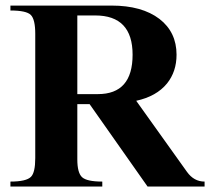

<svg xmlns="http://www.w3.org/2000/svg" viewBox="-20 -682 768 702"><path d="M728 0H519.5L307.6 -301.3H262.7V-99.1Q262.7 -50.3 280 -34.2Q297.4 -18.1 354 -18.1V0H18.1V-18.1Q76.2 -18.1 93.3 -35.6Q108.9 -51.3 108.9 -104V-558.1Q108.9 -610.8 92.8 -627.2Q76.7 -643.6 18.1 -643.6V-661.6H387.7Q499 -661.6 563 -612.8Q625.5 -564.5 625.5 -481.9Q625.5 -420.4 590.8 -377Q552.2 -329.6 478 -313.5L663.6 -53.7Q689 -18.1 728 -18.1ZM464.8 -481.9Q464.8 -625.5 328.1 -625.5H262.7V-337.9H337.9Q464.8 -337.9 464.8 -481.9Z"/></svg>

Font: Dai Banna SIL Book
Style: Bold
Weight: 700
Designer: Victor Gaultney
Foundry: SIL International
Version: Version 2.000